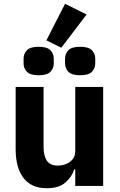

<svg xmlns="http://www.w3.org/2000/svg" viewBox="-20 -986 636 1018"><path d="M379 0V-88H374Q361 -48 326.5 -18Q292 12 227 12Q147 12 105 -42Q63 -96 63 -195V-525H211V-208Q211 -160 228.5 -134Q246 -108 286 -108Q309 -108 330.5 -116.5Q352 -125 365.5 -142Q379 -159 379 -184V-525H527V0ZM439 -909 305 -733 226 -772 325 -966ZM185 -587Q140 -587 122.5 -605.5Q105 -624 105 -650V-675Q105 -701 122.5 -719.5Q140 -738 185 -738Q230 -738 247.5 -719.5Q265 -701 265 -675V-650Q265 -624 247.5 -605.5Q230 -587 185 -587ZM405 -587Q360 -587 342.5 -605.5Q325 -624 325 -650V-675Q325 -701 342.5 -719.5Q360 -738 405 -738Q450 -738 467.5 -719.5Q485 -701 485 -675V-650Q485 -624 467.5 -605.5Q450 -587 405 -587Z"/></svg>

Font: IBM Plex Sans Var
Style: Regular
Weight: 400
Designer: Mike Abbink, Paul van der Laan, Pieter van Rosmalen
Foundry: Bold Monday
Version: Version 3.000